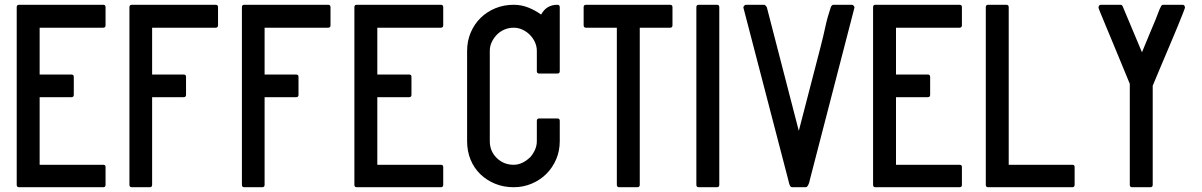

<svg xmlns="http://www.w3.org/2000/svg" viewBox="-20 -798 5032 804"><path d="M146 -108H412Q422 -108 422 -99V-24Q422 -14 412 -14H60Q50 -14 50 -24V-768Q50 -778 60 -778H412Q422 -778 422 -768V-692Q422 -682 412 -682H146V-486H279Q289 -486 289 -476V-401Q289 -391 279 -391H146Z M617 -391V-24Q617 -14 607 -14H532Q522 -14 522 -24V-768Q522 -778 532 -778H883Q893 -778 893 -768V-692Q893 -682 883 -682H617V-486H749Q759 -486 759 -476V-401Q759 -391 749 -391Z M1088 -391V-24Q1088 -14 1078 -14H1003Q993 -14 993 -24V-768Q993 -778 1003 -778H1354Q1364 -778 1364 -768V-692Q1364 -682 1354 -682H1088V-486H1220Q1230 -486 1230 -476V-401Q1230 -391 1220 -391Z M1560 -108H1826Q1836 -108 1836 -99V-24Q1836 -14 1826 -14H1474Q1464 -14 1464 -24V-768Q1464 -778 1474 -778H1826Q1836 -778 1836 -768V-692Q1836 -682 1826 -682H1560V-486H1693Q1703 -486 1703 -476V-401Q1703 -391 1693 -391H1560Z M2238 -302H2314Q2324 -302 2324 -292V-207Q2324 -166 2309 -131Q2294 -96 2268 -70Q2242 -44 2206.5 -29Q2171 -14 2131 -14Q2089 -14 2053.5 -28.5Q2018 -43 1991.5 -68.5Q1965 -94 1950.5 -129.5Q1936 -165 1936 -207V-585Q1936 -626 1951 -661.5Q1966 -697 1992.5 -723Q2019 -749 2054.5 -763.5Q2090 -778 2131 -778Q2163 -778 2192 -766.5Q2221 -755 2246 -737Q2268 -778 2314 -778Q2324 -778 2324 -768V-500Q2324 -490 2314 -490H2238Q2228 -490 2228 -500V-585Q2228 -604 2220 -621.5Q2212 -639 2198.5 -652.5Q2185 -666 2167.5 -674Q2150 -682 2131 -682Q2111 -682 2093 -674.5Q2075 -667 2061.5 -653.5Q2048 -640 2039.5 -622.5Q2031 -605 2031 -585V-207Q2031 -165 2060 -136.5Q2089 -108 2131 -108Q2150 -108 2167.5 -116.5Q2185 -125 2198 -138V-137Q2211 -151 2219.5 -169Q2228 -187 2228 -207V-292Q2228 -302 2238 -302Z M2659 -682V-24Q2659 -14 2649 -14H2573Q2563 -14 2563 -24V-682H2434Q2424 -682 2424 -692V-768Q2424 -778 2434 -778H2786Q2796 -778 2796 -768V-692Q2796 -682 2786 -682Z M2906 -14Q2896 -14 2896 -24V-768Q2896 -778 2906 -778H2982Q2992 -778 2992 -768V-24Q2992 -14 2982 -14Z M3180 -778Q3183 -778 3186.5 -774Q3190 -770 3191 -768L3325 -250Q3348 -338 3370.5 -425.5Q3393 -513 3416 -601Q3427 -643 3436 -685Q3445 -727 3459 -768Q3460 -771 3463 -774.5Q3466 -778 3470 -778H3548Q3551 -778 3555 -773.5Q3559 -769 3558 -766L3372 -48Q3371 -45 3370 -39.5Q3369 -34 3366.5 -28Q3364 -22 3361 -18Q3358 -14 3354 -14H3297Q3292 -14 3289.5 -18Q3287 -22 3285 -28Q3283 -34 3282 -39.5Q3281 -45 3280 -48L3093 -766Q3092 -769 3096 -773.5Q3100 -778 3103 -778Z M3732 -108H3998Q4008 -108 4008 -99V-24Q4008 -14 3998 -14H3646Q3636 -14 3636 -24V-768Q3636 -778 3646 -778H3998Q4008 -778 4008 -768V-692Q4008 -682 3998 -682H3732V-486H3865Q3875 -486 3875 -476V-401Q3875 -391 3865 -391H3732Z M4118 -14Q4108 -14 4108 -24V-768Q4108 -778 4118 -778H4194Q4204 -778 4204 -768V-108H4470Q4480 -108 4480 -99V-24Q4480 -14 4470 -14Z M4672 -778Q4678 -778 4681 -772L4762 -579Q4776 -614 4790.5 -648Q4805 -682 4819 -716Q4825 -730 4830 -744.5Q4835 -759 4842 -772Q4845 -778 4851 -778H4932Q4937 -778 4939.5 -774.5Q4942 -771 4942 -766Q4942 -764 4933 -741Q4924 -718 4910 -684Q4896 -650 4879 -610Q4862 -570 4847 -534.5Q4832 -499 4821 -472.5Q4810 -446 4807 -439V-24Q4807 -14 4797 -14H4721Q4711 -14 4711 -24V-447Q4706 -459 4694.5 -487Q4683 -515 4668.5 -550Q4654 -585 4638.5 -622.5Q4623 -660 4610 -691Q4597 -722 4588.5 -743Q4580 -764 4580 -766Q4580 -771 4582.5 -774.5Q4585 -778 4590 -778Z"/></svg>

Font: Kanalisirung
Style: Regular
Weight: 500
Designer: Peter Wiegel
Foundry: Peter Wiegel
Version: 1.000